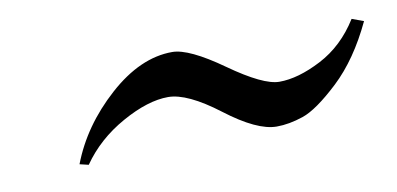

<svg xmlns="http://www.w3.org/2000/svg" viewBox="-31 -402 538 260"><g transform="rotate(-10 238.0 -272.5)"><path d="M63 -209Q82 -258.8 125.5 -297.9Q168.9 -336.9 212.9 -336.9Q235.8 -336.9 281.5 -304.4Q327.1 -272 349.1 -272Q375 -272 407 -288.6Q439 -305.2 460 -338.9L476.1 -333Q453.1 -284.2 422.1 -255.1Q391.1 -226.1 371.6 -219.5Q352.1 -212.9 335 -212.9Q308.1 -212.9 265.6 -245.4Q223.1 -277.8 196.8 -277.8Q168.9 -277.8 133.1 -257.8Q97.2 -237.8 75.2 -206.1Z"/></g></svg>

Font: Linux Libertine
Style: Italic
Weight: 400
Italic angle: -12°
Designer: Philipp H. Poll
Foundry: Philipp H. Poll
Version: Version 5.1.6 ; ttfautohint (v0.9)